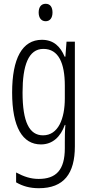

<svg xmlns="http://www.w3.org/2000/svg" viewBox="-20 -752 482 1013"><path d="M221 -732C196 -732 184 -713 184 -686C184 -659 197 -640 221 -640C244 -640 257 -658 257 -686C257 -713 246 -732 221 -732ZM201 -542C97 -542 44 -443 44 -264C44 -81 99 10 196 10C258 10 300 -31 322 -93H325C322 -57 322 -28 322 -2V30C322 146 275 192 184 192C142 192 106 180 65 158V210C101 231 139 241 185 241C317 241 375 164 375 20V-532H331L325 -453H321C299 -506 263 -542 201 -542ZM209 -494C289 -494 322 -419 322 -300V-233C322 -125 287 -38 207 -38C135 -38 99 -108 99 -264C99 -407 130 -494 209 -494Z"/></svg>

Font: Noto Sans Gurmukhi UI ExtraCondensed Light
Style: Regular
Weight: 300
Width: 2
Designer: Jelle Bosma - Monotype Design Team
Foundry: Monotype Imaging Inc.
Version: Version 2.004